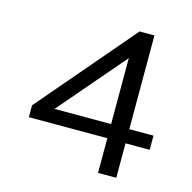

<svg xmlns="http://www.w3.org/2000/svg" viewBox="-95 -719 814 813"><g transform="rotate(15 312.5 -312.0)"><path d="M404 0V-152H60V-204L419 -624H484V-213H590V-151H484V0ZM156 -214H404V-503Z"/></g></svg>

Font: Inconsolata Expanded
Style: Regular
Weight: 400
Width: 7
Monospace: yes
Designer: Raph Levien, Cyreal, Brenton Simpson
Foundry: Raph Levien, Cyreal, Google
Version: Version 3.100; ttfautohint (v1.8.4.7-5d5b)